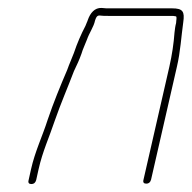

<svg xmlns="http://www.w3.org/2000/svg" viewBox="-20 -460 482 483"><path d="M230 -421C237 -420 245 -420 252 -420H409C414 -420 418 -420 422 -419C426 -419 423 -408 423 -402C421 -395 420 -387 419 -378C417 -351 413 -323 406 -292L341 -8C339 -1 342 2 348 2C354 2 358 -1 360 -8L425 -292C434 -330 436 -369 441 -404C445 -431 440 -439 413 -439H256C249 -439 243 -439 236 -440C218 -441 207 -427 201 -410C200 -406 197 -401 195 -395C184 -374 174 -351 166 -327C160 -311 155 -301 149 -284C131 -242 115 -203 100 -159C87 -118 68 -79 58 -34L52 -7C50 0 53 3 59 3C65 3 69 0 71 -7L77 -34C87 -79 104 -115 118 -157C133 -200 150 -239 166 -281C174 -298 179 -308 185 -325C188 -336 195 -350 199 -361C204 -376 216 -393 219 -408C221 -414 223 -421 230 -421Z"/></svg>

Font: Electronic
Style: ExThnIt
Weight: 100
Version: Version 1.011